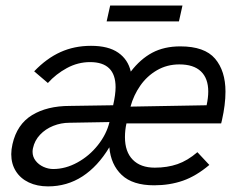

<svg xmlns="http://www.w3.org/2000/svg" viewBox="-20 -661 867 691"><path d="M363.8 -584 376.5 -641.1H636.7L624 -584ZM20.5 -106Q20.5 -123 24.9 -142.1Q41 -213.4 95.2 -246.6Q149.4 -279.8 231.4 -279.8L387.2 -282.2Q396 -321.3 396 -347.2Q396 -437.5 304.2 -437.5Q260.3 -437.5 220.7 -416Q181.2 -394.5 152.3 -362.3L103 -404.3Q147.9 -451.2 197.8 -473.6Q247.6 -496.1 307.6 -496.1Q370.1 -496.1 405.5 -471.4Q440.9 -446.8 450.7 -403.3Q484.9 -448.2 527.8 -471.2Q570.8 -494.1 628.9 -494.1Q716.3 -494.1 753.9 -450Q791.5 -405.8 791.5 -331.1Q791.5 -284.7 778.8 -228.5Q778.8 -227.1 775.9 -216.8H435.1Q429.7 -192.9 429.7 -167.5Q429.7 -114.7 457.8 -86.2Q485.8 -57.6 537.1 -57.6Q582 -57.6 618.7 -70.3Q655.3 -83 690.4 -113.3L733.4 -67.4Q686 -27.3 638.4 -10.7Q590.8 5.9 534.7 5.9Q457.5 5.9 418.2 -31.2Q378.9 -68.4 373.5 -130.9Q332 -62 276.6 -26.1Q221.2 9.8 152.8 9.8Q113.8 9.8 83.7 -4.4Q53.7 -18.6 37.1 -44.9Q20.5 -71.3 20.5 -106ZM723.6 -282.2Q729.5 -309.6 729.5 -331.5Q729.5 -378.9 703.1 -404.1Q676.8 -429.2 625.5 -429.2Q581.1 -429.2 544.9 -408.2Q508.8 -387.2 484.9 -352.8Q460.9 -318.4 449.7 -277.3ZM374 -221.7 230 -219.2Q199.7 -219.2 171.6 -208Q143.6 -196.8 124 -176Q104.5 -155.3 98.6 -127.4Q97.2 -121.1 97.2 -114.7Q97.2 -96.7 108.2 -82.5Q119.1 -68.4 136.5 -60.5Q153.8 -52.7 171.4 -52.7Q215.8 -52.7 258.5 -76.2Q301.3 -99.6 332.3 -138.7Q363.3 -177.7 374 -221.7Z"/></svg>

Font: Acari Sans
Style: Italic
Weight: 400
Italic angle: -13°
Designer: Alfredo Marco Pradil and Stefan Peev
Foundry: Hanken Design Co.
Version: Version 1.045;January 11, 2019;FontCreator 11.5.0.2425 64-bi